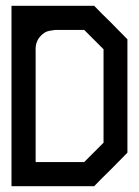

<svg xmlns="http://www.w3.org/2000/svg" viewBox="-20 -640 479 660"><path d="M19.5 0V-620.1H303.7Q332 -590.8 361.3 -562.5L418 -504.9V-115.2L361.3 -57.6Q332 -29.3 303.7 0ZM102.5 -83H269.5L335.9 -149.4V-470.7L269.5 -537.1H169.9Q168 -537.1 150.4 -534.2Q132.8 -531.2 119.1 -515.6Q111.3 -507.8 106.4 -495.1Q101.6 -482.4 102.5 -463.9Z"/></svg>

Font: mr_KirucoupageG
Style: Regular
Weight: 400
Designer: Jan Henkel
Version: Version 1.00 May 25, 2020, initial release